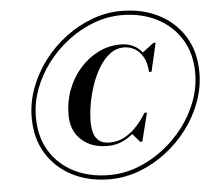

<svg xmlns="http://www.w3.org/2000/svg" viewBox="-54 -818 982 887"><g transform="rotate(-5 437.5 -375.0)"><path d="M420 10Q323.5 10 247.8 -28.5Q172 -67 128.5 -137.5Q85 -208 85 -304.5Q85 -374.5 109.8 -441.2Q134.5 -508 178 -565.5Q221.5 -623 279.2 -666.8Q337 -710.5 403.5 -735.2Q470 -760 540 -760Q636.5 -760 712.2 -721.5Q788 -683 831.5 -612.5Q875 -542 875 -445.5Q875 -375.5 850.2 -308.8Q825.5 -242 782 -184.5Q738.5 -127 680.8 -83.2Q623 -39.5 556.5 -14.8Q490 10 420 10ZM574.5 -150 539.5 -191Q552 -202.5 565 -216.2Q578 -230 590 -248.5L606 -282H617.5L584.5 -150ZM423.5 -144Q348 -144 301.8 -186.8Q255.5 -229.5 255.5 -303Q255.5 -364.5 276.5 -419.2Q297.5 -474 334.5 -516Q371.5 -558 419.8 -582Q468 -606 522.5 -606Q580 -606 614.8 -569.2Q649.5 -532.5 650 -468H643.5Q640.5 -513 624.2 -540Q608 -567 585 -579Q562 -591 537.5 -591Q501.5 -591 472.5 -569Q443.5 -547 421.5 -510.8Q399.5 -474.5 384.5 -430.8Q369.5 -387 362 -342.8Q354.5 -298.5 354.5 -261Q354.5 -232 361.5 -209Q368.5 -186 386.2 -172.5Q404 -159 435 -159Q471 -159 502.2 -175.5Q533.5 -192 559.5 -220Q585.5 -248 606 -282H612.5Q594.5 -245.5 566.8 -214Q539 -182.5 502.8 -163.2Q466.5 -144 423.5 -144ZM420 -9.5Q486.5 -9.5 550 -33.2Q613.5 -57 668.8 -99Q724 -141 766 -196Q808 -251 831.8 -314.8Q855.5 -378.5 855.5 -445.5Q855.5 -535.5 814.5 -601.8Q773.5 -668 702.2 -704.2Q631 -740.5 540 -740.5Q473.5 -740.5 410 -716.8Q346.5 -693 291.2 -651Q236 -609 194 -554Q152 -499 128.2 -435.2Q104.5 -371.5 104.5 -304.5Q104.5 -213.5 145.2 -147.2Q186 -81 257.2 -45.2Q328.5 -9.5 420 -9.5ZM643.5 -468 642.5 -500.5Q638.5 -517.5 633 -530.8Q627.5 -544 618.5 -557L675 -600H685.5L655 -468Z"/></g></svg>

Font: Bodoni Moda 11pt
Style: Bold Italic
Weight: 700
Italic angle: -13°
Designer: Owen Earl
Foundry: indestructible type
Version: Version 2.004